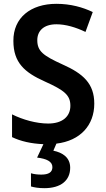

<svg xmlns="http://www.w3.org/2000/svg" viewBox="-20 -744 552 1004"><path d="M347 133C347 80 308 54 259 44L275 7C401 -8 473 -90 473 -202C473 -307 415 -359 307 -407C206 -453 175 -476 175 -534C175 -582 208 -617 275 -617C324 -617 377 -601 427 -577L465 -681C413 -706 349 -724 275 -724C140 -724 49 -651 50 -530C50 -416 109 -365 214 -318C316 -272 348 -247 348 -191C348 -136 308 -98 232 -98C170 -98 99 -118 43 -146V-27C89 -5 142 7 207 10L174 80C223 86 254 100 254 130C254 157 234 169 196 169C177 169 158 167 142 162V231C158 236 183 240 212 240C298 240 347 200 347 133Z"/></svg>

Font: Noto Sans Lao Looped SemiCondensed SemiBold
Style: Regular
Weight: 600
Width: 4
Designer: Mark Frömberg, Ben Mitchell
Foundry: The Fontpad Ltd
Version: Version 1.002